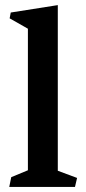

<svg xmlns="http://www.w3.org/2000/svg" viewBox="-20 -739 340 759"><path d="M18.1 -666.5 22.5 -689.5 208.5 -718.8V-64L284.7 -35.6L276.4 0H16.6L24.4 -38.6L90.3 -65.9V-625.5Z"/></svg>

Font: Vesper Libre Medium
Style: Regular
Weight: 500
Designer: Robert Keller & Kimya Gandhi
Foundry: Mota Italic
Version: Version 1.058